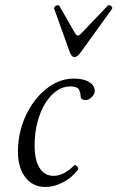

<svg xmlns="http://www.w3.org/2000/svg" viewBox="-20 -727 464 760"><path d="M159 13Q110 13 80.5 -25Q51 -63 51 -127Q51 -173 62.5 -215.5Q74 -258 95 -294.5Q116 -331 144 -358.5Q172 -386 204.5 -401Q237 -416 272 -416Q297 -416 315.5 -410Q334 -404 344.5 -393Q355 -382 355 -368Q355 -355 343.5 -343Q332 -331 318 -331Q305 -331 300 -340Q299 -354 296.5 -362.5Q294 -371 291 -375Q287 -380 278 -382.5Q269 -385 258 -385Q229 -385 203.5 -367Q178 -349 158.5 -317Q139 -285 128 -242.5Q117 -200 117 -152Q117 -94 136.5 -62.5Q156 -31 192 -31Q212 -31 232 -41Q252 -51 272 -71Q276 -75 280.5 -72.5Q285 -70 288 -65Q291 -60 288 -55Q265 -24 230 -5.5Q195 13 159 13ZM274 -501Q269 -501 264.5 -506Q260 -511 256 -521L195 -691Q193 -697 197 -701Q201 -705 207 -706Q213 -707 216 -702L275 -599Q282 -586 288 -586Q293 -586 304 -597L406 -704Q410 -708 415 -706Q420 -704 423 -700Q426 -696 423 -691L298 -518Q286 -501 274 -501Z"/></svg>

Font: Junicode VF
Style: Italic
Weight: 400
Italic angle: -11°
Designer: Peter S. Baker
Version: Version 2.209